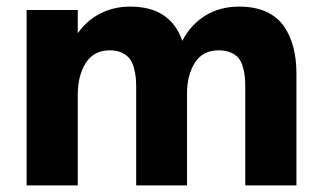

<svg xmlns="http://www.w3.org/2000/svg" viewBox="-20 -561 972 581"><path d="M60.5 0V-530.8H215.3V-460.4Q241.7 -498.5 282.7 -519.8Q323.7 -541 374.5 -541Q495.6 -541 531.7 -437.5Q557.1 -486.3 601.1 -513.7Q645 -541 704.1 -541Q751 -541 785.4 -525.4Q819.8 -509.8 839.4 -481.2Q858.9 -452.6 867.9 -417.2Q877 -381.8 877 -337.9V0H722.2V-293.9Q722.2 -314 720.9 -328.4Q719.7 -342.8 714.8 -359.1Q710 -375.5 701.7 -385.5Q693.4 -395.5 678 -402.1Q662.6 -408.7 641.6 -408.7Q593.3 -408.7 569.6 -371.1Q545.9 -333.5 545.9 -277.3V0H392.1V-293Q392.1 -312 390.9 -325.9Q389.6 -339.8 385 -356.4Q380.4 -373 372.3 -383.5Q364.3 -394 348.9 -401.4Q333.5 -408.7 312.5 -408.7Q263.7 -408.7 239.5 -370.4Q215.3 -332 215.3 -274.4V0Z"/></svg>

Font: Epilogue
Style: Bold
Weight: 700
Designer: Tyler Finck
Foundry: Etcetera Type Co
Version: Version 2.112